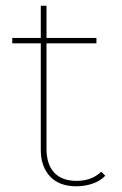

<svg xmlns="http://www.w3.org/2000/svg" viewBox="-20 -650 428 673"><path d="M248 3Q187 3 155 -32Q123 -67 123 -124V-630H143V-129Q143 -74 170 -45Q197 -16 249 -16Q301 -16 335 -48L349 -34Q331 -15 303.5 -6Q276 3 248 3ZM23 -498V-517H318V-498Z"/></svg>

Font: Montserrat Thin Thin
Style: Regular
Weight: 250
Version: Version 9.000